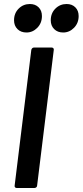

<svg xmlns="http://www.w3.org/2000/svg" viewBox="-20 -937 412 957"><path d="M53 -12 136 -688Q137 -693 140.5 -696.5Q144 -700 149 -700H238Q243 -700 246 -696.5Q249 -693 248 -688L165 -12Q165 -7 161 -3.5Q157 0 152 0H63Q58 0 55 -3.5Q52 -7 53 -12ZM233 -836Q233 -871 256 -894Q279 -917 312 -917Q339 -917 355.5 -900.5Q372 -884 372 -857Q372 -822 349 -798.5Q326 -775 295 -775Q267 -775 250 -792Q233 -809 233 -836ZM50 -836Q50 -871 73 -894Q96 -917 129 -917Q156 -917 172.5 -900.5Q189 -884 189 -857Q189 -822 166 -798.5Q143 -775 112 -775Q84 -775 67 -792Q50 -809 50 -836Z"/></svg>

Font: Barlow SemiBold
Style: Italic
Weight: 600
Italic angle: -7°
Designer: Jeremy Tribby
Foundry: Tribby Type
Version: Version 1.408